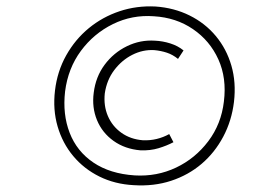

<svg xmlns="http://www.w3.org/2000/svg" viewBox="-20 -658 846 590"><path d="M513 -221Q492 -210 467 -202.5Q442 -195 412 -196Q364 -200 329 -225Q294 -250 278 -289Q262 -328 268 -373Q274 -422 301.5 -459Q329 -496 370 -516Q411 -536 456 -533Q480 -532 503.5 -524.5Q527 -517 544 -503L527 -477Q511 -490 493 -496Q475 -502 454 -504Q419 -506 386.5 -489.5Q354 -473 331 -442.5Q308 -412 302 -371Q298 -333 311.5 -301.5Q325 -270 353 -250Q381 -230 419 -227Q441 -226 461.5 -231Q482 -236 500 -246ZM391 -89Q333 -92 285.5 -115.5Q238 -139 205 -178.5Q172 -218 157 -269.5Q142 -321 149 -380Q156 -439 183.5 -488Q211 -537 253 -571.5Q295 -606 347.5 -623.5Q400 -641 458 -638Q515 -634 562.5 -610.5Q610 -587 643 -547.5Q676 -508 691 -456.5Q706 -405 699 -345Q692 -287 666 -238Q640 -189 599.5 -154.5Q559 -120 506 -102.5Q453 -85 391 -89ZM394 -119Q462 -115 521 -143Q580 -171 620 -224Q660 -277 668 -346Q677 -418 651 -475.5Q625 -533 573 -568.5Q521 -604 453 -608Q386 -613 327 -584Q268 -555 228.5 -501.5Q189 -448 180 -377Q172 -307 194 -250Q216 -193 267 -158.5Q318 -124 394 -119Z"/></svg>

Font: Josefin Sans Thin ExtraLight
Style: Italic
Weight: 250
Italic angle: -7°
Version: Version 2.000